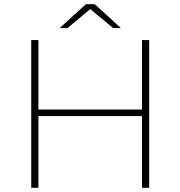

<svg xmlns="http://www.w3.org/2000/svg" viewBox="-20 -890 855 910"><path d="M687 -700V0H653V-340H162V0H128V-700H162V-371H653V-700ZM516 -757 408 -847 300 -757H263L387 -870H429L553 -757Z"/></svg>

Font: Montserrat Alternates ExLight
Style: Regular
Weight: 275
Designer: Julieta Ulanovsky
Foundry: Julieta Ulanovsky
Version: Version 7.200